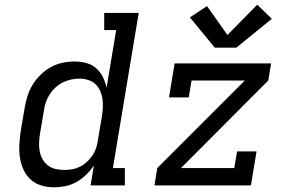

<svg xmlns="http://www.w3.org/2000/svg" viewBox="-20 -790 1240 818"><path d="M210 8Q210 8 210 8Q210 8 210 8Q182 8 155.5 0Q129 -8 110 -25.5Q91 -43 80 -67.5Q69 -92 65 -118.5Q61 -145 62.5 -173.5Q64 -202 68 -230L85 -330Q89 -355 97 -380.5Q105 -406 119 -429Q133 -452 153 -471.5Q173 -491 196.5 -504Q220 -517 246 -522.5Q272 -528 298 -528Q323 -528 347.5 -521.5Q372 -515 389.5 -499.5Q407 -484 418 -462Q429 -440 434 -416L475 -662H424V-735H571L461 -74H512V0H366L380 -85Q366 -64 347 -45.5Q328 -27 305.5 -14.5Q283 -2 258.5 3Q234 8 210 8ZM254 -66Q271 -66 288 -69Q305 -72 321 -80Q337 -88 350.5 -100.5Q364 -113 374 -128Q384 -143 389.5 -159.5Q395 -176 397 -193L414 -293Q417 -312 418 -331Q419 -350 416.5 -368.5Q414 -387 406.5 -403.5Q399 -420 386 -432Q373 -444 355 -449.5Q337 -455 318 -455Q300 -455 282 -451Q264 -447 247 -438.5Q230 -430 215.5 -416.5Q201 -403 191 -387Q181 -371 175 -353.5Q169 -336 167 -318L150 -218Q147 -199 146.5 -180Q146 -161 149.5 -143.5Q153 -126 162 -110.5Q171 -95 185 -84.5Q199 -74 217 -70Q235 -66 254 -66ZM638 0 650 -74 1023 -447H796L784 -375H700L724 -520H1135L1123 -447L751 -74H978L990 -145H1073L1049 0ZM895 -587 789 -716 862 -764 949 -641 1076 -770 1138 -710 987 -587Z"/></svg>

Font: Iosevka Etoile Oblique
Style: Regular
Weight: 400
Italic angle: -9°
Designer: Belleve Invis
Foundry: Belleve Invis
Version: Version 15.5.2; ttfautohint (v1.8.4)